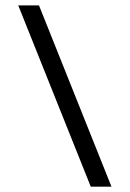

<svg xmlns="http://www.w3.org/2000/svg" viewBox="-20 -704 489 724"><path d="M127 -683.6 400.4 0H322.3L48.8 -683.6Z"/></svg>

Font: Sanitrixie
Style: Regular
Weight: 400
Designer: Jayvee D. Enaguas (Grand Chaos)
Version: Version 1.1 - 6/9/2013